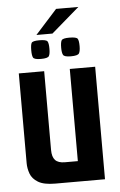

<svg xmlns="http://www.w3.org/2000/svg" viewBox="-52 -761 499 799"><g transform="rotate(-5 197.0 -362.0)"><path d="M146 0Q99 0 75 -14.5Q51 -29 43 -51Q35 -73 35 -95V-470H141V-141Q141 -112 153.5 -98.5Q166 -85 194 -85H248V-470H354V0ZM257 -522Q230 -522 225 -531Q220 -540 220 -561Q220 -584 225 -592Q230 -600 257 -600Q287 -600 292 -592Q297 -584 297 -561Q297 -540 291.5 -531Q286 -522 257 -522ZM132 -522Q104 -522 99.5 -531Q95 -540 95 -561Q95 -584 99.5 -592Q104 -600 132 -600Q161 -600 166 -592Q171 -584 171 -561Q171 -540 166 -531Q161 -522 132 -522ZM122 -623 213 -724H306L189 -623Z"/></g></svg>

Font: Smooch Sans
Style: Bold
Weight: 700
Designer: Robert E. Leuschke
Foundry: Robert E. Leuschke
Version: Version 1.010